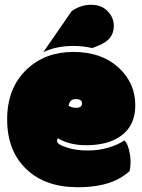

<svg xmlns="http://www.w3.org/2000/svg" viewBox="-20 -764 593 799"><path d="M303.2 15.1Q168 15.1 89.8 -60.1Q9.8 -135.7 9.8 -267.3Q9.8 -398.9 92.3 -476.1Q168.5 -547.9 285.2 -547.9Q401.9 -547.9 472.4 -483.6Q543 -419.4 543 -325.7Q543 -242.2 484.9 -199.7Q431.2 -159.7 338.4 -159.7Q269 -159.7 221.2 -188.5Q217.3 -185.5 217.3 -177.7Q217.3 -163.1 255.9 -150.9Q294.4 -137.7 343.5 -137.7Q392.6 -137.7 432.9 -150.1Q473.1 -162.6 497.6 -179.7Q509.3 -169.4 516.4 -141.8Q523.4 -114.3 523.4 -91.6Q523.4 -68.8 519 -51.3Q481 -19 440.9 -5.4Q384.3 15.1 303.2 15.1ZM296.9 -315.4Q321.3 -315.4 321.3 -334Q321.3 -351.6 295.4 -351.6Q269.5 -351.6 265.6 -323.7Q279.3 -315.4 296.9 -315.4ZM285.6 -572.8Q214.4 -572.8 160.2 -546.9L278.3 -717.8Q315.9 -744.1 359.1 -744.1Q402.3 -744.1 428 -717.5Q453.6 -690.9 453.6 -656.5Q453.6 -622.1 431.6 -600.1Q414.6 -583 378.9 -569.8L363.8 -564Q326.2 -572.8 285.6 -572.8Z"/></svg>

Font: Modak
Style: Regular
Weight: 400
Version: Version 1.036;PS Version 1.000;hotconv 1.0.79;makeotf.lib2.5